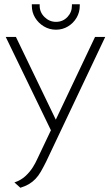

<svg xmlns="http://www.w3.org/2000/svg" viewBox="-20 -874 524 905"><path d="M356 -854H319V-847Q319 -816 297.5 -793.5Q276 -771 244 -771Q213 -771 190 -793.5Q167 -816 167 -847V-854H130V-847Q130 -816 145.5 -790.5Q161 -765 187 -749.5Q213 -734 244 -734Q275 -734 300.5 -749.5Q326 -765 341 -790.5Q356 -816 356 -847ZM428 -700 243 -310 55 -700H7L220 -260L154 -121Q148 -107 135 -86Q122 -65 101 -45Q80 -25 48 -14L76 11Q99 4 116 -6Q133 -16 147 -30.5Q161 -45 172.5 -65Q184 -85 197 -111L476 -700Z"/></svg>

Font: Advent Pro Light
Style: Regular
Weight: 300
Version: Version 3.000